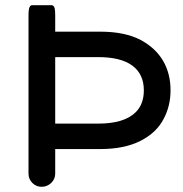

<svg xmlns="http://www.w3.org/2000/svg" viewBox="-20 -699 696 730"><path d="M526.9 -355.5Q526.9 -417 483.2 -449.5Q439.5 -481.9 352.5 -481.9H189.9V-229H352.5Q452.6 -229 496.1 -272.5Q526.9 -303.2 526.9 -355.5ZM88.4 -39.1V-641.6Q88.4 -669.9 95.2 -676.3Q97.7 -679.2 101.6 -679.2H176.8Q180.7 -679.2 183.6 -676Q186.5 -672.9 188 -667Q189.9 -656.7 189.9 -641.6V-578.6H361.3Q454.6 -578.6 515.1 -546.9Q571.3 -516.6 599.9 -468Q628.4 -419.4 628.4 -355.5Q628.4 -296.4 602.5 -247.6Q575.2 -194.3 513.9 -163.3Q452.6 -132.3 361.3 -132.3H189.9V-39.1Q189.9 -18.1 174.6 -3.4Q159.2 11.2 138.4 11.2Q117.7 11.2 103 -3.4Q88.4 -18.1 88.4 -39.1Z"/></svg>

Font: YuPearl-Medium
Style: Medium
Weight: 500
Designer: Max Yao
Foundry: Max-Everyday
Version: Version 1.011; ttfautohint (v1.8.3)